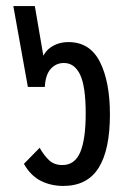

<svg xmlns="http://www.w3.org/2000/svg" viewBox="-20 -604 431 634"><path d="M189 10Q148 10 114.5 -7Q81 -24 59 -63L111 -116Q125 -91 142 -75Q159 -59 186 -59Q227 -59 245 -101.5Q263 -144 263 -229Q263 -319 244.5 -357.5Q226 -396 191 -396Q165 -396 147.5 -376.5Q130 -357 128 -317H72L24 -584H95L129 -386H110Q121 -429 146.5 -447Q172 -465 206 -465Q277 -465 310 -399.5Q343 -334 343 -226Q343 -109 305.5 -49.5Q268 10 189 10Z"/></svg>

Font: Noto Sans Thai ExtraCondensed
Style: Regular
Weight: 400
Width: 2
Designer: Monotype Design Team
Foundry: Monotype Imaging Inc.
Version: Version 2.002